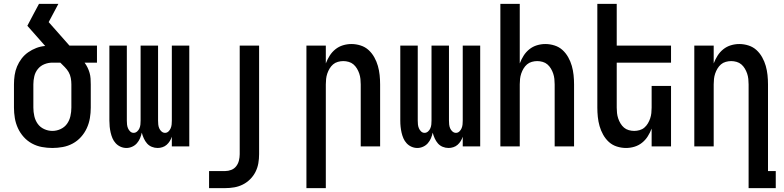

<svg xmlns="http://www.w3.org/2000/svg" viewBox="-20 -755 4040 990"><path d="M250 8Q223 8 196 3Q169 -2 145 -15Q121 -28 102.5 -48.5Q84 -69 72.5 -94Q61 -119 56.5 -146Q52 -173 52 -200V-320Q52 -344 55.5 -367.5Q59 -391 68 -412.5Q77 -434 91.5 -453Q106 -472 125.5 -485.5Q145 -499 167 -507.5Q189 -516 213 -518L121 -622Q136 -651 151 -679Q166 -707 181 -735H281L231 -641L338 -520H480V-432H416Q425 -420 431.5 -406.5Q438 -393 442 -379Q446 -365 447 -350Q448 -335 448 -320V-200Q448 -173 443.5 -146Q439 -119 427.5 -94Q416 -69 397.5 -48.5Q379 -28 355 -15Q331 -2 304 3Q277 8 250 8ZM250 -80Q272 -80 292.5 -89.5Q313 -99 325.5 -116.5Q338 -134 343 -156Q348 -178 348 -200V-320Q348 -336 345 -352.5Q342 -369 334 -383Q326 -397 314 -409Q302 -421 291 -432H250Q229 -432 209 -424Q189 -416 175.5 -399.5Q162 -383 157 -362Q152 -341 152 -320V-200Q152 -178 157 -156Q162 -134 174.5 -116.5Q187 -99 207.5 -89.5Q228 -80 250 -80Z M632 8Q616 8 601.5 1.5Q587 -5 576.5 -16.5Q566 -28 560 -42Q554 -56 550.5 -71.5Q547 -87 545.5 -102Q544 -117 544 -133V-520H634V-133Q634 -123 635 -113Q636 -103 640 -93.5Q644 -84 651.5 -77Q659 -70 669 -70Q679 -70 687 -77Q695 -84 699 -93.5Q703 -103 704 -113Q705 -123 705 -133V-520H795V-133Q795 -123 796 -113Q797 -103 801 -93.5Q805 -84 813 -77Q821 -70 831 -70Q841 -70 848.5 -77Q856 -84 860 -93.5Q864 -103 865 -113Q866 -123 866 -133V-520H956V0H866V-50Q862 -38 855.5 -27.5Q849 -17 839.5 -8.5Q830 0 817.5 4Q805 8 793 8Q777 8 762.5 2Q748 -4 738 -15.5Q728 -27 721.5 -41.5Q715 -56 711 -71Q708 -56 702 -42Q696 -28 686 -16.5Q676 -5 661.5 1.5Q647 8 632 8Z M1141 215H1058V127H1141Q1157 127 1172.5 121Q1188 115 1198 102Q1208 89 1212 72.5Q1216 56 1216 40V-520H1316V40Q1316 64 1312 87Q1308 110 1297.5 131Q1287 152 1270 169Q1253 186 1232 196.5Q1211 207 1188 211Q1165 215 1141 215Z M1560 215V-520H1660V-428Q1668 -449 1680 -468Q1692 -487 1709.5 -501Q1727 -515 1748.5 -521.5Q1770 -528 1792 -528Q1816 -528 1839.5 -520.5Q1863 -513 1880.5 -497Q1898 -481 1910 -459.5Q1922 -438 1928.5 -415Q1935 -392 1937.5 -368Q1940 -344 1940 -320V0H1840V-320Q1840 -334 1838.5 -348Q1837 -362 1832.5 -375.5Q1828 -389 1820.5 -401.5Q1813 -414 1802.5 -423Q1792 -432 1778 -436Q1764 -440 1750 -440Q1736 -440 1722 -436Q1708 -432 1697.5 -423Q1687 -414 1679.5 -401.5Q1672 -389 1667.5 -375.5Q1663 -362 1661.5 -348Q1660 -334 1660 -320V215Z M2132 8Q2116 8 2101.5 1.5Q2087 -5 2076.5 -16.5Q2066 -28 2060 -42Q2054 -56 2050.5 -71.5Q2047 -87 2045.5 -102Q2044 -117 2044 -133V-520H2134V-133Q2134 -123 2135 -113Q2136 -103 2140 -93.5Q2144 -84 2151.5 -77Q2159 -70 2169 -70Q2179 -70 2187 -77Q2195 -84 2199 -93.5Q2203 -103 2204 -113Q2205 -123 2205 -133V-520H2295V-133Q2295 -123 2296 -113Q2297 -103 2301 -93.5Q2305 -84 2313 -77Q2321 -70 2331 -70Q2341 -70 2348.5 -77Q2356 -84 2360 -93.5Q2364 -103 2365 -113Q2366 -123 2366 -133V-520H2456V0H2366V-50Q2362 -38 2355.5 -27.5Q2349 -17 2339.5 -8.5Q2330 0 2317.5 4Q2305 8 2293 8Q2277 8 2262.5 2Q2248 -4 2238 -15.5Q2228 -27 2221.5 -41.5Q2215 -56 2211 -71Q2208 -56 2202 -42Q2196 -28 2186 -16.5Q2176 -5 2161.5 1.5Q2147 8 2132 8Z M2560 0V-735H2660V-428Q2668 -449 2680 -468Q2692 -487 2709.5 -501Q2727 -515 2748.5 -521.5Q2770 -528 2792 -528Q2816 -528 2839.5 -520.5Q2863 -513 2880.5 -497Q2898 -481 2910 -459.5Q2922 -438 2928.5 -415Q2935 -392 2937.5 -368Q2940 -344 2940 -320V0H2840V-320Q2840 -334 2838.5 -348Q2837 -362 2832.5 -375.5Q2828 -389 2820.5 -401.5Q2813 -414 2802.5 -423Q2792 -432 2778 -436Q2764 -440 2750 -440Q2736 -440 2722 -436Q2708 -432 2697.5 -423Q2687 -414 2679.5 -401.5Q2672 -389 2667.5 -375.5Q2663 -362 2661.5 -348Q2660 -334 2660 -320V0Z M3208 8Q3184 8 3160.5 0.5Q3137 -7 3119.5 -23Q3102 -39 3090 -60.5Q3078 -82 3071.5 -105Q3065 -128 3062.5 -152Q3060 -176 3060 -200V-735H3160V-520H3440V-432H3160V-200Q3160 -186 3161.5 -172Q3163 -158 3167.5 -144.5Q3172 -131 3179.5 -118.5Q3187 -106 3197.5 -97Q3208 -88 3222 -84Q3236 -80 3250 -80Q3264 -80 3278 -84Q3292 -88 3302.5 -97Q3313 -106 3320.5 -118.5Q3328 -131 3332.5 -144.5Q3337 -158 3338.5 -172Q3340 -186 3340 -200V-312H3440V0H3340V-92Q3332 -71 3320 -52Q3308 -33 3290.5 -19Q3273 -5 3251.5 1.5Q3230 8 3208 8Z M3840 215V-320Q3840 -334 3838.5 -348Q3837 -362 3832.5 -375.5Q3828 -389 3820.5 -401.5Q3813 -414 3802.5 -423Q3792 -432 3778 -436Q3764 -440 3750 -440Q3736 -440 3722 -436Q3708 -432 3697.5 -423Q3687 -414 3679.5 -401.5Q3672 -389 3667.5 -375.5Q3663 -362 3661.5 -348Q3660 -334 3660 -320V0H3560V-520H3660V-428Q3668 -449 3680 -468Q3692 -487 3709.5 -501Q3727 -515 3748.5 -521.5Q3770 -528 3792 -528Q3816 -528 3839.5 -520.5Q3863 -513 3880.5 -497Q3898 -481 3910 -459.5Q3922 -438 3928.5 -415Q3935 -392 3937.5 -368Q3940 -344 3940 -320V127H3980V215Z"/></svg>

Font: Iosevka Term Curly Semibold
Style: Regular
Weight: 600
Designer: Belleve Invis
Foundry: Belleve Invis
Version: Version 32.3.0